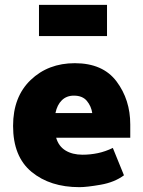

<svg xmlns="http://www.w3.org/2000/svg" viewBox="-20 -762 590 793"><path d="M141 -742H422V-613H141ZM289 -501Q405 -501 461.5 -425.5Q518 -350 518 -248V-193H212Q222 -158 250.5 -140.5Q279 -123 321 -123Q353 -123 384 -129.5Q415 -136 446 -151L492 -38Q453 -9 395.5 1Q338 11 308 11Q187 11 110.5 -52Q34 -115 34 -242Q34 -362 106.5 -431.5Q179 -501 289 -501ZM285 -367Q255 -367 235.5 -348Q216 -329 209 -295H361Q357 -323 339 -345Q321 -367 285 -367Z"/></svg>

Font: Palanquin Dark SemiBold
Style: Regular
Weight: 600
Designer: Pria Ravichandran
Version: Version 1.001